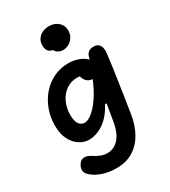

<svg xmlns="http://www.w3.org/2000/svg" viewBox="-241 -920 1102 1248"><g transform="rotate(-30 310.0 -296.0)"><path d="M72.5 152.2Q53.5 134.3 52.8 112.7Q52.2 91.1 69.7 67.9Q85.1 47.7 106.9 47.6Q128.8 47.6 152.9 62.8Q178.4 79.8 202.5 89.7Q226.6 99.6 254.4 99.6Q282.7 99.6 308.7 85.1Q334.8 70.6 355.5 37.5Q376.2 4.4 385.9 -48.2Q389.7 -65.9 406.3 -167.5Q420.1 -253 433.5 -341.6Q446.8 -430.2 452.2 -466.7Q457.2 -495 463.5 -511.2Q469.7 -527.3 483.1 -536.5Q496.6 -545.8 520.4 -545.8Q551.1 -545.8 564.3 -523.7Q577.5 -501.6 572.5 -462.5Q565.8 -408.2 557.7 -349Q546.1 -269.1 533.6 -186.9Q521.1 -104.7 510.6 -38.6Q498.7 32.9 467.5 89.7Q436.3 146.5 383.5 180.3Q330.7 214.1 257.2 214.1Q196.8 214.1 149.8 197.3Q102.8 180.5 72.5 152.2ZM45.6 -224Q45.6 -308.7 81.8 -379.7Q118 -450.8 181.7 -492.5Q245.4 -534.2 324.1 -534.2Q360.4 -534.2 395 -522.2Q429.5 -510.3 451.3 -489.2Q473.2 -468 473.2 -442.2Q473.2 -409.7 456.5 -387.7Q439.8 -365.7 412.3 -365.7Q392.5 -365.7 376.9 -375.4Q361.2 -385.2 352.3 -404.5Q343.3 -423.9 344.2 -451.3H405.1V-391.1Q395.8 -400.2 383.8 -407.7Q371.8 -415.2 356.9 -419.9Q342 -424.6 326.8 -424.6Q278.8 -424.6 242.2 -398.6Q205.8 -372.6 186.1 -329.3Q166.5 -286 166.5 -235Q166.5 -208.6 172.5 -188.5Q178.6 -168.5 191.8 -157Q205 -145.5 224.8 -145.5Q252.5 -145.5 290.3 -179.2Q328.1 -212.9 365.5 -275.6Q402.9 -338.2 428.8 -420.2H478.5L441.3 -183.9H397Q370.1 -131.4 335.2 -98.1Q300.4 -64.8 264.2 -50Q228 -35.1 193.6 -35.1Q158.3 -35.1 124.2 -56.2Q90.1 -77.2 67.8 -120.1Q45.6 -162.9 45.6 -224ZM275.8 -714.8 308.3 -662.6Q274.2 -652.4 254.7 -668Q235.2 -683.6 235.2 -718Q235.2 -745 248.6 -765Q262 -785.1 284.5 -795.4Q306.9 -805.8 333.8 -805.8Q361.1 -805.8 383.2 -794.7Q405.2 -783.7 417.8 -764Q430.3 -744.4 430.3 -718.8Q430.3 -690.8 416.7 -669.2Q403.1 -647.8 382.1 -636.3Q361.1 -624.8 339.6 -624.8Q317.6 -624.8 300.5 -635.5Q283.4 -646.2 276.2 -666.8Q269.1 -687.2 275.8 -714.8Z"/></g></svg>

Font: Monaspace Radon Var
Style: Regular
Weight: 400
Designer: Riley Cran and the Lettermatic Team
Version: Version 1.000 (Monaspace Radon Var)